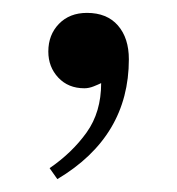

<svg xmlns="http://www.w3.org/2000/svg" viewBox="-20 -122 275 298"><path d="M69 156 57 139Q92 115 114.5 83.5Q137 52 137 7Q133 9 125.5 12Q118 15 111 15Q86 15 70.5 -1.5Q55 -18 55 -42Q55 -68 71.5 -85Q88 -102 115 -102Q146 -102 163 -82.5Q180 -63 180 -30Q180 90 69 156Z"/></svg>

Font: El Messiri Medium
Style: Regular
Weight: 500
Designer: Mohamed Gaber
Foundry: Kief Type Foundry
Version: Version 2.020; ttfautohint (v1.8.3)